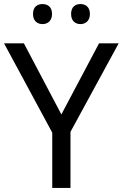

<svg xmlns="http://www.w3.org/2000/svg" viewBox="-20 -928 606 948"><path d="M143 -859C143 -825 164 -809 190 -809C215 -809 237 -825 237 -859C237 -894 215 -908 190 -908C164 -908 143 -894 143 -859ZM331 -859C331 -825 352 -809 377 -809C402 -809 424 -825 424 -859C424 -894 402 -908 377 -908C352 -908 331 -894 331 -859ZM283 -363 98 -714H0L238 -273V0H328V-277L566 -714H469Z"/></svg>

Font: Noto Sans Psalter Pahlavi
Style: Regular
Weight: 400
Designer: Monotype Design Team
Foundry: Monotype Imaging Inc.
Version: Version 2.002